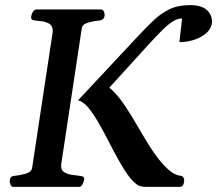

<svg xmlns="http://www.w3.org/2000/svg" viewBox="-20 -730 848 750"><path d="M32.2 0Q24.9 0 21.2 -8.3Q17.6 -16.6 18.1 -22.5Q18.1 -31.2 21.7 -36.6Q25.4 -42 36.1 -43Q60.1 -45.4 81.5 -51.8Q103 -58.1 105.5 -74.2L185.5 -602.5Q186.5 -610.4 185.5 -616.2Q183.1 -631.3 171.4 -637.9Q159.7 -644.5 144.8 -646.7Q129.9 -648.9 116.7 -649.9Q101.6 -651.4 101.6 -660.6Q101.6 -670.9 107.4 -681.9Q113.3 -692.9 122.6 -692.9H375Q383.3 -692.9 386.5 -683.1Q389.6 -673.3 388.7 -668Q385.7 -651.9 369.1 -649.9Q344.7 -647.9 323.2 -641.4Q301.8 -634.8 299.3 -618.7L219.2 -88.9Q216.3 -68.4 228.3 -59.3Q240.2 -50.3 258.5 -47.6Q276.9 -44.9 292 -43Q301.3 -42 305.7 -39.1Q310.1 -36.1 308.1 -25.9Q307.1 -20 302 -10Q296.9 0 288.6 0ZM550.8 0Q525.4 0 512 -11.2Q498.5 -22.5 488.8 -34.2Q467.3 -62 446.3 -99.4Q425.3 -136.7 404.8 -176.8Q384.3 -216.8 364 -252Q343.8 -287.1 324 -310.5Q304.2 -334 284.7 -337.9L515.6 -585Q550.3 -622.1 579.3 -649.9Q608.4 -677.7 641.8 -693.8Q675.3 -710 721.7 -710Q767.1 -710 787.8 -690.9Q808.6 -671.9 808.1 -644Q807.1 -628.9 799.3 -616.5Q791.5 -604 778.3 -594.5Q765.1 -585 749 -578.4Q732.9 -571.8 715.3 -568.6Q697.8 -565.4 680.7 -565.4L691.4 -657.7Q673.8 -658.7 653.1 -645Q632.3 -631.3 608.9 -607.4Q585.4 -583.5 558.6 -554.2L407.2 -387.7Q438 -361.8 465.8 -320.3Q493.7 -278.8 519 -234.6Q544.4 -190.4 566.9 -154.8Q578.1 -137.2 597.2 -111.8Q616.2 -86.4 639.4 -66.2Q662.6 -45.9 684.6 -43.5Q694.3 -42.5 697.5 -34.9Q700.7 -27.3 698.7 -17.6Q697.8 -10.7 693.8 -5.4Q689.9 0 681.2 0Z"/></svg>

Font: Gelasio Medium
Style: Italic
Weight: 500
Italic angle: -8.5°
Designer: Eben Sorkin
Foundry: Eben Sorkin
Version: Version 1.008